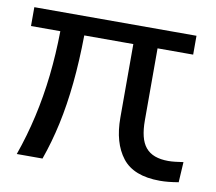

<svg xmlns="http://www.w3.org/2000/svg" viewBox="-61 -556 710 632"><g transform="rotate(10 293.5 -240.5)"><path d="M511 5Q423 5 385 -44Q347 -93 347 -177V-423H183Q182 -337 174.5 -262.5Q167 -188 153 -123.5Q139 -59 118 0H32Q55 -65 70.5 -133.5Q86 -202 94 -274Q102 -346 103 -423H5V-486H547V-423H428V-182Q428 -152 433.5 -129.5Q439 -107 451 -92.5Q463 -78 482 -71Q501 -64 527 -64Q538 -64 550.5 -65.5Q563 -67 577 -69L573 -1Q555 2 540 3.5Q525 5 511 5Z"/></g></svg>

Font: NunitoSans1
Style: Book
Weight: 400
Designer: Vernon Adams
Foundry: Vernon Adams
Version: Version 3.101;gftools[0.9.27]